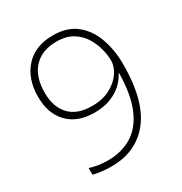

<svg xmlns="http://www.w3.org/2000/svg" viewBox="-168 -824 907 959"><g transform="rotate(-30 286.0 -345.0)"><path d="M505 -402Q505 -192 424 -90Q343 12 200 12Q171 12 143 8.5Q115 5 96 0V-39Q114 -32 142 -27.5Q170 -23 200 -23Q278 -23 337 -58.5Q396 -94 429.5 -171Q463 -248 465 -373H462Q449 -346 423 -321Q397 -296 356.5 -279.5Q316 -263 261 -263Q164 -263 109.5 -319.5Q55 -376 55 -472Q55 -575 112 -638.5Q169 -702 272 -702Q354 -702 405.5 -660.5Q457 -619 481 -550.5Q505 -482 505 -402ZM272 -666Q187 -666 140.5 -615.5Q94 -565 94 -473Q94 -392 137.5 -345Q181 -298 267 -298Q328 -298 371.5 -321Q415 -344 438.5 -379Q462 -414 462 -448Q462 -476 453 -513Q444 -550 423 -585Q402 -620 365 -643Q328 -666 272 -666Z"/></g></svg>

Font: Noto Sans Kannada ExtraLight
Style: Regular
Weight: 200
Designer: Jelle Bosma - Monotype Design Team
Foundry: Monotype Imaging Inc.
Version: Version 2.005; ttfautohint (v1.8.4.7-5d5b)